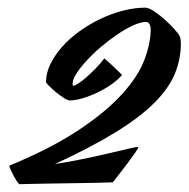

<svg xmlns="http://www.w3.org/2000/svg" viewBox="-20 -720 488 497"><path d="M444.8 -627Q446.3 -624.5 447.3 -618.4Q448.2 -612.3 448.2 -607.9Q448.2 -566.9 432.6 -529.1Q417 -491.2 379.6 -453.9Q342.3 -416.5 279.3 -377.7Q216.3 -338.9 122.1 -295.4Q157.7 -300.8 194.3 -308.3Q231 -315.9 261.2 -323Q291.5 -330.1 312.3 -335Q333 -339.8 336.9 -339.8Q337.9 -339.8 337.9 -338.9Q337.9 -336.4 330.3 -325.4Q322.8 -314.5 312.3 -300.3Q301.8 -286.1 290.5 -271.7Q279.3 -257.3 272 -248Q260.3 -247.6 241.9 -247.1Q223.6 -246.6 202.1 -246.3Q180.7 -246.1 157 -245.6Q133.3 -245.1 110.6 -244.9Q87.9 -244.6 66.9 -244.1Q45.9 -243.7 29.8 -243.2Q26.9 -246.1 22.9 -252Q19 -257.8 15.4 -264.6Q11.7 -271.5 8.5 -278.6Q5.4 -285.6 3.9 -291Q113.3 -336.4 184.3 -383.8Q255.4 -431.2 296.6 -477.1Q337.9 -522.9 354 -565.7Q370.1 -608.4 370.1 -645Q370.1 -650.4 367.4 -656.7Q364.7 -663.1 357.9 -663.1Q343.8 -663.1 324.2 -654.1Q304.7 -645 283.4 -630.6Q262.2 -616.2 241.2 -598.4Q220.2 -580.6 203.9 -562.7Q187.5 -544.9 177.5 -529.1Q167.5 -513.2 168 -502.9Q168 -498 169.9 -498Q173.3 -498 182.6 -503.9Q191.9 -509.8 203.4 -519.8Q214.8 -529.8 227.3 -542.5Q239.7 -555.2 250 -568.8Q254.4 -565.4 261.2 -559.3Q268.1 -553.2 274.9 -546.6Q281.7 -540 287.6 -534.2Q293.5 -528.3 295.9 -525.9Q285.6 -513.7 268.6 -501.7Q251.5 -489.7 232.2 -480.5Q212.9 -471.2 193.6 -465.6Q174.3 -460 160.2 -460Q155.3 -460 145 -466.6Q134.8 -473.1 124.5 -481.7Q114.3 -490.2 106.7 -497.8Q99.1 -505.4 99.1 -507.8Q99.1 -530.8 110.4 -554Q121.6 -577.1 140.6 -598.6Q159.7 -620.1 185.3 -638.7Q210.9 -657.2 239.5 -670.9Q268.1 -684.6 298.3 -692.4Q328.6 -700.2 356.9 -700.2Q366.7 -699.2 380.6 -689.7Q394.5 -680.2 408 -668Q421.4 -655.8 431.9 -644Q442.4 -632.3 444.8 -627Z"/></svg>

Font: Yesteryear
Style: Regular
Weight: 400
Designer: Astigmatic (AOETI)
Foundry: Astigmatic (AOETI)
Version: Version 1.000